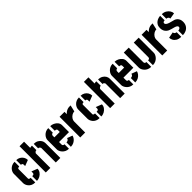

<svg xmlns="http://www.w3.org/2000/svg" viewBox="373 -2226 3744 3744"><g transform="rotate(-45 2245.5 -354.0)"><path d="M216 0Q167 0 133.5 -16.5Q100 -33 79 -58Q58 -83 48.5 -109.5Q39 -136 39 -155V-417Q39 -437 49 -463Q59 -489 80.5 -513.5Q102 -538 135.5 -554Q169 -570 215 -570V-442Q198 -442 187.5 -437.5Q177 -433 173 -427Q169 -421 169 -415V-155Q169 -145 174 -139Q179 -133 189.5 -130.5Q200 -128 216 -127ZM261 1V-128Q279 -128 290.5 -131.5Q302 -135 308 -144.5Q314 -154 314 -172V-205L436 -158Q437 -115 411.5 -78.5Q386 -42 345.5 -20Q305 2 261 1ZM302 -365V-398Q302 -415 297 -424Q292 -433 282.5 -437Q273 -441 261 -441V-570Q306 -570 343 -548.5Q380 -527 402 -491Q424 -455 424 -412Z M498 8V-716H623V-546Q634 -550 649 -551.5Q664 -553 677 -553V-430Q659 -430 647 -421.5Q635 -413 629.5 -404Q624 -395 624 -392V8ZM774 8V-392Q774 -394 770 -403.5Q766 -413 756 -421.5Q746 -430 726 -430V-553Q781 -553 819.5 -531Q858 -509 878.5 -474.5Q899 -440 899 -402V8Z M1145 0Q1101 0 1067.5 -16.5Q1034 -33 1012 -58Q990 -83 979 -109Q968 -135 968 -155V-417Q968 -437 979 -463Q990 -489 1012.5 -513.5Q1035 -538 1068 -554Q1101 -570 1144 -570V-444Q1131 -444 1121.5 -438Q1112 -432 1106.5 -424Q1101 -416 1101 -408V-358H1250V-407Q1250 -423 1242 -431Q1234 -439 1222 -441.5Q1210 -444 1198 -444V-570Q1239 -570 1279.5 -551Q1320 -532 1347.5 -498Q1375 -464 1375 -418V-229H1101V-155Q1101 -148 1105 -140.5Q1109 -133 1118.5 -128Q1128 -123 1145 -123ZM1198 0V-122Q1219 -122 1233 -129Q1247 -136 1255 -147.5Q1263 -159 1267 -173L1376 -132Q1369 -100 1345 -69.5Q1321 -39 1283.5 -19.5Q1246 0 1198 0Z M1456 0V-570H1592V-507Q1604 -522 1624.5 -537.5Q1645 -553 1672 -564Q1699 -575 1729 -575Q1738 -575 1747 -575Q1756 -575 1765 -575L1734 -441Q1698 -441 1665.5 -420.5Q1633 -400 1612.5 -369Q1592 -338 1592 -305V0Z M1991 0Q1942 0 1908.5 -16.5Q1875 -33 1854 -58Q1833 -83 1823.5 -109.5Q1814 -136 1814 -155V-417Q1814 -437 1824 -463Q1834 -489 1855.5 -513.5Q1877 -538 1910.5 -554Q1944 -570 1990 -570V-442Q1973 -442 1962.5 -437.5Q1952 -433 1948 -427Q1944 -421 1944 -415V-155Q1944 -145 1949 -139Q1954 -133 1964.5 -130.5Q1975 -128 1991 -127ZM2036 1V-128Q2054 -128 2065.5 -131.5Q2077 -135 2083 -144.5Q2089 -154 2089 -172V-205L2211 -158Q2212 -115 2186.5 -78.5Q2161 -42 2120.5 -20Q2080 2 2036 1ZM2077 -365V-398Q2077 -415 2072 -424Q2067 -433 2057.5 -437Q2048 -441 2036 -441V-570Q2081 -570 2118 -548.5Q2155 -527 2177 -491Q2199 -455 2199 -412Z M2273 8V-716H2398V-546Q2409 -550 2424 -551.5Q2439 -553 2452 -553V-430Q2434 -430 2422 -421.5Q2410 -413 2404.5 -404Q2399 -395 2399 -392V8ZM2549 8V-392Q2549 -394 2545 -403.5Q2541 -413 2531 -421.5Q2521 -430 2501 -430V-553Q2556 -553 2594.5 -531Q2633 -509 2653.5 -474.5Q2674 -440 2674 -402V8Z M2920 0Q2876 0 2842.5 -16.5Q2809 -33 2787 -58Q2765 -83 2754 -109Q2743 -135 2743 -155V-417Q2743 -437 2754 -463Q2765 -489 2787.5 -513.5Q2810 -538 2843 -554Q2876 -570 2919 -570V-444Q2906 -444 2896.5 -438Q2887 -432 2881.5 -424Q2876 -416 2876 -408V-358H3025V-407Q3025 -423 3017 -431Q3009 -439 2997 -441.5Q2985 -444 2973 -444V-570Q3014 -570 3054.5 -551Q3095 -532 3122.5 -498Q3150 -464 3150 -418V-229H2876V-155Q2876 -148 2880 -140.5Q2884 -133 2893.5 -128Q2903 -123 2920 -123ZM2973 0V-122Q2994 -122 3008 -129Q3022 -136 3030 -147.5Q3038 -159 3042 -173L3151 -132Q3144 -100 3120 -69.5Q3096 -39 3058.5 -19.5Q3021 0 2973 0Z M3455 5V-128Q3473 -128 3483.5 -134Q3494 -140 3498 -149Q3502 -158 3502 -167V-570H3638V-151Q3638 -131 3626.5 -104.5Q3615 -78 3592 -53Q3569 -28 3534.5 -11.5Q3500 5 3455 5ZM3409 5Q3364 5 3329.5 -11Q3295 -27 3272.5 -52Q3250 -77 3238.5 -103.5Q3227 -130 3227 -151V-570H3363V-167Q3363 -158 3367 -149Q3371 -140 3381 -134Q3391 -128 3409 -128Z M3718 0V-570H3854V-507Q3866 -522 3886.5 -537.5Q3907 -553 3934 -564Q3961 -575 3991 -575Q4000 -575 4009 -575Q4018 -575 4027 -575L3996 -441Q3960 -441 3927.5 -420.5Q3895 -400 3874.5 -369Q3854 -338 3854 -305V0Z M4282 5V-121Q4294 -121 4308 -126Q4322 -131 4332 -141Q4342 -151 4342 -166Q4342 -186 4322.5 -198.5Q4303 -211 4273.5 -219.5Q4244 -228 4212.5 -236Q4181 -244 4157 -255Q4135 -265 4113.5 -284Q4092 -303 4077.5 -333Q4063 -363 4063 -406Q4063 -456 4081.5 -488.5Q4100 -521 4128 -540Q4156 -559 4185 -567Q4214 -575 4235 -575V-451Q4212 -451 4201.5 -444Q4191 -437 4188.5 -429Q4186 -421 4186 -416Q4186 -398 4203.5 -382.5Q4221 -367 4259.5 -353.5Q4298 -340 4360 -326Q4380 -322 4399.5 -311Q4419 -300 4435 -282Q4451 -264 4461 -237.5Q4471 -211 4471 -175Q4471 -118 4445.5 -77.5Q4420 -37 4377 -16Q4334 5 4282 5ZM4237 5Q4173 5 4133.5 -19Q4094 -43 4075.5 -78.5Q4057 -114 4057 -150L4181 -173Q4181 -158 4189.5 -146.5Q4198 -135 4211 -128.5Q4224 -122 4237 -121ZM4338 -397Q4338 -422 4325.5 -433Q4313 -444 4299 -447.5Q4285 -451 4280 -451L4281 -575Q4335 -575 4375.5 -551Q4416 -527 4438.5 -491Q4461 -455 4461 -418Z"/></g></svg>

Font: Stick No Bills ExtraBold
Style: Regular
Weight: 800
Version: Version 2.000